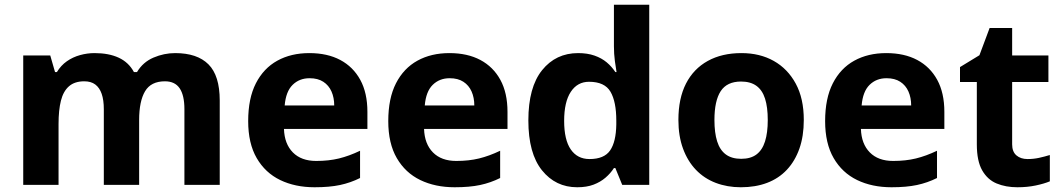

<svg xmlns="http://www.w3.org/2000/svg" viewBox="-20 -780 4481 810"><path d="M719 -556Q812 -556 859.5 -508.5Q907 -461 907 -356V0H758V-319.4Q758 -377.7 738 -407.4Q718 -437 675.8 -437Q617 -437 592 -395Q567 -353 567 -273.5V0H418V-319.1Q418 -358 409 -384Q400 -410 382 -423.5Q364 -437 335.5 -437Q295 -437 271 -416Q247 -395 237 -355.2Q227 -315.4 227 -257.2V0H78V-546H192L212.2 -476H220Q237 -504 262 -521.5Q286.9 -539 317.5 -547.5Q348 -556 379 -556Q439 -556 481 -536.5Q523 -517 545 -476H558Q583 -518 627.5 -537Q672 -556 719 -556Z M1285 -556Q1361 -556 1415.5 -527Q1470 -498 1500 -443Q1530 -388 1530 -308V-236H1178Q1180 -173 1215.5 -137Q1251 -101 1314 -101Q1367 -101 1410 -111.5Q1453 -122 1499 -144V-29Q1459 -9 1414.5 0.5Q1370 10 1307 10Q1225 10 1162 -20.5Q1099 -51 1063 -113Q1027 -175 1027 -269Q1027 -365 1059.5 -428.5Q1092 -492 1150 -524Q1208 -556 1285 -556ZM1286 -450Q1243 -450 1214.5 -422Q1186 -394 1181 -335H1390Q1390 -368 1378.5 -394Q1367 -420 1344 -435Q1321 -450 1286 -450Z M1876 -556Q1952 -556 2006.5 -527Q2061 -498 2091 -443Q2121 -388 2121 -308V-236H1769Q1771 -173 1806.5 -137Q1842 -101 1905 -101Q1958 -101 2001 -111.5Q2044 -122 2090 -144V-29Q2050 -9 2005.5 0.5Q1961 10 1898 10Q1816 10 1753 -20.5Q1690 -51 1654 -113Q1618 -175 1618 -269Q1618 -365 1650.5 -428.5Q1683 -492 1741 -524Q1799 -556 1876 -556ZM1877 -450Q1834 -450 1805.5 -422Q1777 -394 1772 -335H1981Q1981 -368 1969.5 -394Q1958 -420 1935 -435Q1912 -450 1877 -450Z M2415 10Q2324 10 2266.5 -61.5Q2209 -133 2209 -272Q2209 -412 2267 -484Q2325 -556 2419 -556Q2458 -556 2488 -545.5Q2518 -535 2539.5 -517Q2561 -499 2576 -476H2581Q2578 -492 2574 -522.5Q2570 -553 2570 -585V-760H2719V0H2605L2576 -71H2570Q2556 -49 2534.5 -30.5Q2513 -12 2484 -1Q2455 10 2415 10ZM2467 -109Q2529 -109 2554 -145.5Q2579 -182 2580 -255V-271Q2580 -351 2555.5 -393Q2531 -435 2465 -435Q2416 -435 2388 -392.5Q2360 -350 2360 -270Q2360 -190 2388 -149.5Q2416 -109 2467 -109Z M3371 -274Q3371 -205.6 3352.5 -153.1Q3333.9 -100.5 3299.5 -63.7Q3265 -27 3216 -8.5Q3167 10 3105.4 10Q3048.2 10 2999.6 -8.5Q2951 -27 2916 -63.5Q2881 -100 2861.5 -153Q2842 -206 2842 -274.2Q2842 -364.7 2874 -427.3Q2906.1 -489.9 2965.9 -522.9Q3025.7 -556 3108 -556Q3185.4 -556 3244.2 -523Q3303 -490 3337 -427.3Q3371 -364.7 3371 -274ZM2994 -273.8Q2994 -220 3005.5 -183.5Q3017 -147 3042 -128.5Q3067 -110 3107 -110Q3147 -110 3171.5 -128.5Q3196 -147 3207.5 -183.5Q3219 -220 3219 -273.6Q3219 -328 3207.5 -364Q3196 -400 3171 -418Q3146.1 -436 3106.3 -436Q3047 -436 3020.5 -395.5Q2994 -355 2994 -273.8Z M3719 -556Q3795 -556 3849.5 -527Q3904 -498 3934 -443Q3964 -388 3964 -308V-236H3612Q3614 -173 3649.5 -137Q3685 -101 3748 -101Q3801 -101 3844 -111.5Q3887 -122 3933 -144V-29Q3893 -9 3848.5 0.5Q3804 10 3741 10Q3659 10 3596 -20.5Q3533 -51 3497 -113Q3461 -175 3461 -269Q3461 -365 3493.5 -428.5Q3526 -492 3584 -524Q3642 -556 3719 -556ZM3720 -450Q3677 -450 3648.5 -422Q3620 -394 3615 -335H3824Q3824 -368 3812.5 -394Q3801 -420 3778 -435Q3755 -450 3720 -450Z M4315 -109Q4340 -109 4363 -114Q4386 -119 4409 -126V-15Q4385 -5 4349.5 2.5Q4314 10 4272 10Q4223 10 4184.5 -6Q4146 -22 4123.5 -61.5Q4101 -101 4101 -171V-434H4030V-497L4112 -547L4155 -662H4250V-546H4403V-434H4250V-171Q4250 -140 4268 -124.5Q4286 -109 4315 -109Z"/></svg>

Font: Noto Sans Armenian
Style: Regular
Weight: 400
Designer: Monotype Design Team
Foundry: Monotype Imaging Inc.
Version: Version 2.007